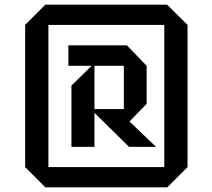

<svg xmlns="http://www.w3.org/2000/svg" viewBox="-20 -884 904 817"><path d="M778 -173 692 -87H173L87 -173V-778L173 -864H691L778 -778ZM679 -173V-778H186V-173ZM644 -259H529L382 -404V-259H284V-520L370 -604H271V-691H520L604 -604V-442L531 -367ZM382 -420H507V-604H382Z"/></svg>

Font: Iceberg
Style: Regular
Weight: 400
Designer: Victor Kharyk
Foundry: Cyreal (www.cyreal.org)
Version: Version 1.002